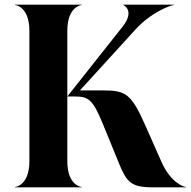

<svg xmlns="http://www.w3.org/2000/svg" viewBox="-20 -800 814 820"><path d="M503.5 -686 267.5 -388H297.5C356.5 -388 375.5 -377 417.5 -275L489.5 -99C520.5 -24 539.5 0 629.5 0H774.5V-1.5C766 -1.5 709.5 -18 669 -110L603.5 -258C540.5 -401 518.5 -414 416.5 -414H321.5L558.5 -674C626.5 -748.5 709.5 -778.5 723.5 -778.5V-780H506.5V-778.5C507.5 -778.5 558 -755.5 503.5 -686ZM44 0H329V-1.5C323.5 -1.5 267.5 -11 267.5 -112V-668C267.5 -769 323.5 -778.5 329 -778.5V-780H44V-778.5C49.5 -778.5 105.5 -769 105.5 -668V-112C105.5 -11 49.5 -1.5 44 -1.5Z"/></svg>

Font: Beautique Display Medium
Style: Bold
Weight: 900
Designer: Nhat-Quang Ngo
Version: Version 1.100;Glyphs 3.2.3 (3260)